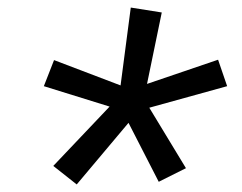

<svg xmlns="http://www.w3.org/2000/svg" viewBox="-20 -769 640 508"><path d="M183 -281 121 -330 270 -487 96 -541 123 -610 299 -543 326 -749 408 -736 369 -547 557 -611 581 -541 375 -484 472 -324 400 -288 320 -444Z"/></svg>

Font: Iosevka HT Extended
Style: Italic
Weight: 400
Width: 7
Italic angle: -9°
Monospace: yes
Designer: Belleve Invis
Foundry: Belleve Invis
Version: Version 32.3.0; ttfautohint (v1.8.4)